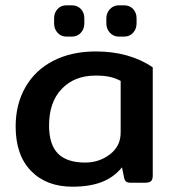

<svg xmlns="http://www.w3.org/2000/svg" viewBox="-20 -689 655 724"><path d="M184 -601V-620Q184 -641 197 -655Q210 -669 231 -669H251Q272 -669 285 -655Q298 -641 298 -620V-601Q298 -580 285 -565.5Q272 -551 251 -551H231Q210 -551 197 -565.5Q184 -580 184 -601ZM381 -601V-620Q381 -640 394.5 -654.5Q408 -669 428 -669H448Q469 -669 482 -655Q495 -641 495 -620V-601Q495 -580 482 -565.5Q469 -551 448 -551H428Q408 -551 394.5 -565.5Q381 -580 381 -601ZM39 -212Q39 -296 76 -360.5Q113 -425 181.5 -460Q250 -495 341 -495Q468 -495 556 -435V-27Q556 -12 549.5 -6Q543 0 527 0H472Q461 0 455.5 -4.5Q450 -9 448 -19L440 -58Q409 -20 363.5 -2.5Q318 15 253 15Q155 15 97 -44.5Q39 -104 39 -212ZM435 -189V-384Q414 -395 392.5 -399.5Q371 -404 340 -404Q261 -404 213 -354Q165 -304 165 -216Q165 -144 198.5 -110Q232 -76 301 -76Q354 -76 394.5 -107Q435 -138 435 -189Z"/></svg>

Font: Mitr
Style: Regular
Weight: 400
Designer: Thanarat Vachiruckul
Foundry: Cadson Demak
Version: Version 1.003